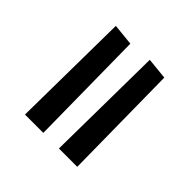

<svg xmlns="http://www.w3.org/2000/svg" viewBox="-33 -525 496 496"><g transform="rotate(-45 215.0 -277.5)"><path d="M51 -306V-373L379 -369L373 -310ZM51 -182V-249L379 -245L373 -186Z"/></g></svg>

Font: Ruluko
Style: Regular
Weight: 400
Designer: Ana Sanfelippo, Angelica Diaz, Meme Hernandez
Foundry: Ana Sanfelippo, Angelica Diaz y Meme Hernandez
Version: Version 1.001